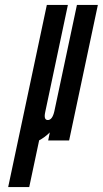

<svg xmlns="http://www.w3.org/2000/svg" viewBox="-20 -567 415 775"><path d="M13 188H98L138 -0.5Q148.5 -6 159.8 -14.2Q171 -22.5 181 -32.5L174.5 0H259L375 -547H290.5L199.5 -118.5Q191.5 -82.5 173 -82.5Q155.5 -82.5 162.5 -114.5L254 -547H169Z"/></svg>

Font: League Gothic SemiCondensed Italic
Style: Regular
Weight: 400
Width: 4
Designer: The League of Moveable Type
Version: Version 1.600; ttfautohint (v1.8.3)